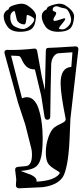

<svg xmlns="http://www.w3.org/2000/svg" viewBox="-52 -814 455 1039"><path d="M50 205Q44 205 39 200.5Q34 196 34 190L36 157L30 106Q29 91 44.5 89Q60 87 88 85Q121 82 121 23Q121 5 118 -8L85 -139L46 -257L-27 -524Q-28 -526 -28 -530Q-28 -544 -13 -544Q25 -543 61.5 -545Q98 -547 133 -551H136Q146 -551 149 -539L174 -399L191 -327L196 -540Q196 -555 210 -555Q221 -555 258 -557Q295 -559 356 -563H358Q364 -563 368.5 -558.5Q373 -554 372 -546L329 -171Q328 -152 327 -122.5Q326 -93 324 -52Q320 27 310 76.5Q300 126 287 145Q257 189 178 199ZM146 169Q241 164 269 127Q271 125 271 122Q271 117 253 107Q219 88 207.5 69.5Q196 51 196 9Q196 -30 209.5 -70Q223 -110 244 -126Q253 -133 286 -149Q306 -158 303 -173Q290 -238 283 -285.5Q276 -333 276 -364Q276 -448 334 -452L340 -531Q327 -530 309 -529Q291 -528 266 -526Q250 -525 238 -508Q226 -491 225 -465L222 -328L220 -184Q220 -166 204 -166Q192 -166 189 -181L171 -296L137 -438Q107 -439 91.5 -453.5Q76 -468 65 -493Q58 -511 48 -511Q43 -512 32.5 -512Q22 -512 8 -513L67 -282Q81 -288 93 -288Q116 -288 132 -270.5Q148 -253 157 -225.5Q166 -198 171 -167.5Q176 -137 177.5 -110Q179 -83 179 -67Q179 16 166 52Q156 83 131.5 95Q107 107 60 111L118 133Q149 148 146 169ZM263 -642Q213 -642 193 -672Q174 -700 174 -726Q174 -751 201 -764Q201 -774 215 -780.5Q229 -787 245.5 -790.5Q262 -794 269 -794Q289 -794 305 -783Q351 -752 349 -723Q346 -676 326.5 -659Q307 -642 263 -642ZM57 -642Q7 -642 -13 -672Q-32 -700 -32 -726Q-32 -751 -5 -764Q-5 -774 9 -780.5Q23 -787 39.5 -790.5Q56 -794 63 -794Q83 -794 99 -783Q145 -752 143 -723Q140 -676 120.5 -659Q101 -642 57 -642ZM285 -655Q294 -655 301 -659Q338 -683 332 -716Q326 -743 316 -756Q313 -761 309 -764Q305 -767 301 -768Q294 -770 285 -771.5Q276 -773 266 -777Q262 -780 255 -780Q242 -780 236 -772Q233 -766 233 -763Q233 -754 243 -751.5Q253 -749 252 -741Q251 -734 244 -724.5Q237 -715 237 -708Q237 -701 244 -701Q253 -701 266.5 -706Q280 -711 291 -714Q302 -717 301 -711Q298 -701 284 -685.5Q270 -670 266 -659Q275 -655 285 -655ZM72 -657Q83 -657 91 -662Q105 -668 120 -684Q135 -700 133 -712Q131 -716 121 -722.5Q111 -729 101.5 -732Q92 -735 92 -727Q92 -717 89 -699.5Q86 -682 80 -682Q59 -682 45 -697Q38 -705 34.5 -726Q31 -747 25 -756Q6 -746 4 -728Q1 -683 31 -669Q55 -657 72 -657Z"/></svg>

Font: Moo Lah Lah
Style: Regular
Weight: 400
Designer: Robert E. Leuschke
Foundry: Robert E. Leuschke
Version: Version 1.010; ttfautohint (v1.8.3)